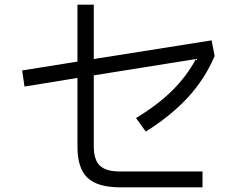

<svg xmlns="http://www.w3.org/2000/svg" viewBox="-20 -803 1040 823"><path d="M382 -176Q382 -118 408 -93Q434 -68 493 -68H848V0H496Q398 0 355 -41Q312 -82 312 -174V-469L85 -432L75 -501L312 -539V-783H382V-550L887 -630L900 -563Q858 -464 785 -385Q712 -306 605 -239L563 -297Q657 -354 718 -414.5Q779 -475 820 -550L382 -480Z"/></svg>

Font: PlemolJP35 Console
Style: Regular
Weight: 400
Version: v2.0.3; ttfautohint (v1.8.4.7-5d5b-dirty) -l 6 -r 45 -G 200 